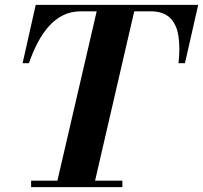

<svg xmlns="http://www.w3.org/2000/svg" viewBox="-20 -770 836 790"><path d="M210 0 384 -750H538.5L365 0ZM108 0V-26.5H483.5V0ZM73 -510 127 -750H795.5L741 -510H714.5Q721.5 -573.5 714.2 -621.5Q707 -669.5 679.5 -696.5Q652 -723.5 598.5 -723.5H313.5Q273.5 -723.5 241.2 -708Q209 -692.5 183 -664Q157 -635.5 136.2 -596.5Q115.5 -557.5 99 -510Z"/></svg>

Font: Bodoni Moda 9pt
Style: Bold Italic
Weight: 700
Italic angle: -13°
Designer: Owen Earl
Foundry: indestructible type
Version: Version 2.004